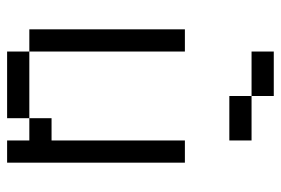

<svg xmlns="http://www.w3.org/2000/svg" viewBox="-145 -645 790 540"><g transform="rotate(90 250.0 -375.0)"><path d="M375 -625V-687.5H250V-625ZM125 -62.5V0H312.5V-62.5ZM125 -62.5V-500H62.5V-62.5ZM375 -62.5V0H437.5Q437.5 0 437.5 -500H375Q375 -500 375 -125H312.5V-62.5ZM250 -687.5V-750H125V-687.5Z"/></g></svg>

Font: CalcUnifontExMono
Style: Regular
Weight: 500
Version: Version 15.0.06